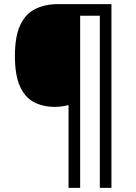

<svg xmlns="http://www.w3.org/2000/svg" viewBox="-20 -780 656 927"><path d="M518 127H462V-704H367V127H311V-273Q298 -269 280 -266.5Q262 -264 245 -264Q187 -264 143.5 -287Q100 -310 76 -364Q52 -418 52 -509Q52 -605 78 -659.5Q104 -714 151 -737Q198 -760 259 -760H518Z"/></svg>

Font: Noto Sans Display
Style: Regular
Weight: 400
Designer: Monotype Design Team
Foundry: Monotype Imaging Inc.
Version: Version 2.003